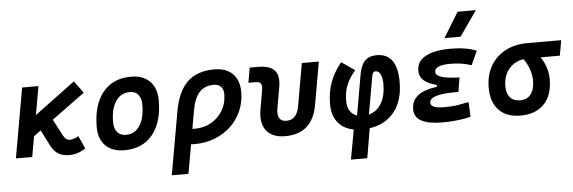

<svg xmlns="http://www.w3.org/2000/svg" viewBox="-58 -994 4232 1418"><g transform="rotate(-5 2057.5 -285.0)"><path d="M26.9 0 118.2 -517.6H239.3L202.1 -306.2L502.9 -529.3L568.4 -439.9L323.2 -260.7L386.2 -140.6Q406.2 -102.5 434.1 -102.5Q465.3 -102.5 500.5 -123.5L543.5 -28.3Q510.7 -7.8 482.2 1Q453.6 9.8 419.9 9.8Q375 9.8 341.8 -9.8Q308.6 -29.3 284.2 -77.6L227.1 -189.9L174.8 -151.9L147.9 0Z M831.1 9.8Q741.7 9.8 691.7 -39.8Q641.6 -89.4 641.6 -177.7Q641.6 -342.8 716.8 -435.1Q792 -527.3 925.8 -527.3Q1015.1 -527.3 1065.2 -476.6Q1115.2 -425.8 1115.2 -335Q1115.2 -172.4 1040.3 -81.3Q965.3 9.8 831.1 9.8ZM852.5 -102.5Q918 -102.5 954.8 -158.4Q991.7 -214.4 991.7 -314Q991.7 -361.8 969.7 -388.4Q947.8 -415 907.7 -415Q840.8 -415 803 -359.1Q765.1 -303.2 765.1 -203.6Q765.1 -156.2 788.1 -129.4Q811 -102.5 852.5 -102.5Z M1543 -527.3Q1630.4 -527.3 1679 -479.2Q1727.5 -431.2 1727.5 -343.8Q1727.5 -268.1 1699.2 -203.6Q1670.9 -139.2 1620.1 -91.3Q1569.3 -43.5 1500.7 -16.8Q1432.1 9.8 1351.6 9.8Q1338.4 9.8 1324.7 8.8L1286.6 224.6H1163.1L1245.1 -240.7Q1271 -388.2 1343.3 -457.8Q1415.5 -527.3 1543 -527.3ZM1367.7 -236.3 1344.2 -103.5Q1353 -103 1362.3 -103Q1430.7 -103 1484.6 -134Q1538.6 -165 1570.1 -218.5Q1601.6 -272 1601.6 -338.9Q1601.6 -375 1582.3 -394.5Q1563 -414.1 1528.3 -414.1Q1461.9 -414.1 1422.6 -371.1Q1383.3 -328.1 1367.7 -236.3Z M2022.9 9.8Q1927.7 9.8 1884 -45.9Q1840.3 -101.6 1857.4 -200.2L1881.3 -338.4Q1888.2 -376 1878.7 -391.4Q1869.1 -406.7 1838.9 -406.7H1786.1L1805.7 -517.6H1866.7Q1954.6 -517.6 1990 -477.8Q2025.4 -438 2010.3 -355.5L1983.4 -202.6Q1965.8 -102.5 2042.5 -102.5Q2119.1 -102.5 2136.7 -202.6L2191.9 -517.6H2317.9L2262.2 -200.2Q2225.1 9.8 2022.9 9.8Z M2612.3 224.6H2491.2L2531.2 4.9Q2454.6 -9.8 2413.8 -62Q2373 -114.3 2373 -197.3Q2373 -283.7 2398.9 -355.7Q2424.8 -427.7 2481.4 -498.5L2580.1 -430.7Q2535.2 -379.4 2514.4 -327.6Q2493.7 -275.9 2493.7 -213.4Q2493.7 -119.6 2564.5 -96.2L2617.7 -399.9Q2629.9 -466.3 2660.9 -496.8Q2691.9 -527.3 2748 -527.3Q2899.4 -527.3 2899.4 -315.4Q2899.4 -178.7 2833.7 -95.2Q2768.1 -11.7 2649.4 5.4ZM2652.3 -95.7Q2712.4 -111.3 2745.6 -167.7Q2778.8 -224.1 2778.8 -314Q2778.8 -350.6 2765.9 -380.1Q2752.9 -409.7 2729 -409.7Q2708 -409.7 2702.6 -379.4Z M3188 9.8Q2981 9.8 2981 -105Q2981 -153.3 3005.9 -184.3Q3030.8 -215.3 3073.2 -232.2Q3115.7 -249 3169.4 -255.4L3171.9 -269.5Q3043.9 -300.8 3043.9 -382.8Q3043.9 -437.5 3078.1 -469Q3112.3 -500.5 3168.5 -513.9Q3224.6 -527.3 3290.5 -527.3Q3413.1 -527.3 3487.3 -495.6L3439.5 -392.1Q3371.1 -416.5 3281.7 -416.5Q3231.9 -416.5 3199.7 -404.8Q3167.5 -393.1 3167.5 -364.7Q3167.5 -340.8 3210.2 -326.9Q3252.9 -313 3342.8 -310.1L3325.2 -204.1H3299.8Q3111.3 -204.1 3111.3 -142.6Q3111.3 -101.1 3211.4 -101.1Q3273.9 -101.1 3316.4 -108.6Q3358.9 -116.2 3393.1 -123L3398.9 -13.7Q3357.4 -2.9 3304 3.4Q3250.5 9.8 3188 9.8ZM3257.3 -609.4 3371.1 -794.9H3506.3L3377 -609.4Z M3767.1 9.8Q3664.1 9.8 3607.4 -49.3Q3550.8 -108.4 3550.8 -215.8Q3550.8 -307.1 3589.8 -375.2Q3628.9 -443.4 3699.2 -481.2Q3769.5 -519 3863.8 -519H4114.7L4095.2 -405.8H3952.6Q3979.5 -365.7 3992.4 -323.7Q4005.4 -281.7 4005.4 -240.2Q4005.4 -121.1 3943.1 -55.7Q3880.9 9.8 3767.1 9.8ZM3825.7 -403.3Q3756.3 -392.6 3715.3 -342Q3674.3 -291.5 3674.3 -213.9Q3674.3 -161.1 3700.7 -131.8Q3727.1 -102.5 3774.4 -102.5Q3825.7 -102.5 3853.8 -138.7Q3881.8 -174.8 3881.8 -240.2Q3881.8 -276.9 3868.4 -319.1Q3855 -361.3 3825.7 -403.3Z"/></g></svg>

Font: Cascadia Mono NF SemiBold
Style: Italic
Weight: 600
Italic angle: -10°
Monospace: yes
Designer: Aaron Bell
Foundry: Saja Typeworks
Version: Version 2404.023; ttfautohint (v1.8.4)